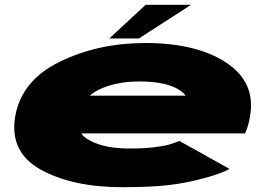

<svg xmlns="http://www.w3.org/2000/svg" viewBox="-20 -772 1114 799"><path d="M490 7 518.5 -154Q416.5 -154 355.5 -186.5Q293 -217 306.5 -288Q319.5 -363 390.5 -398.5Q462.5 -433 558.5 -433Q656.5 -433 710.5 -406.5Q741 -391 752.5 -374H297.5L270 -217H1000Q1014 -247 1020.5 -288Q1045.5 -430 920.5 -512Q796 -593 586 -593Q388 -593 228.5 -515Q70.5 -438 43.5 -289Q17.5 -139 150.5 -65.5Q283 7 490 7ZM518.5 -154 490 7Q610 7 683.5 -2Q755 -10 830.5 -31Q905 -50.5 934.5 -69.5L726.5 -185.5Q699 -174.5 675.5 -168Q650 -163 615.5 -158.5Q579.5 -154 518.5 -154ZM435 -612H558L775 -752H586Z"/></svg>

Font: Anybody ExtraExpanded Black
Style: Italic
Weight: 900
Width: 8
Italic angle: -10°
Version: Version 1.113;gftools[0.9.25]